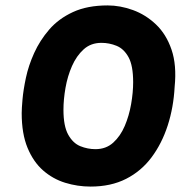

<svg xmlns="http://www.w3.org/2000/svg" viewBox="-20 -689 697 708"><path d="M314 -1Q266 -1 220.5 -15Q175 -29 139 -60.5Q103 -92 81.5 -144Q60 -196 60 -272Q60 -288 63 -322.5Q66 -357 75.5 -402Q85 -447 106 -493.5Q127 -540 161.5 -580Q196 -620 249 -644.5Q302 -669 377 -669Q423 -669 470 -652Q517 -635 555 -599Q593 -563 612.5 -506Q632 -449 624 -369Q620 -293 598.5 -226.5Q577 -160 539 -109Q501 -58 445 -29.5Q389 -1 314 -1ZM332 -139Q371 -139 397.5 -163Q424 -187 440 -224.5Q456 -262 463.5 -305Q471 -348 471 -386Q471 -447 454 -478Q437 -509 410 -520Q383 -531 354 -531Q315 -531 288.5 -507Q262 -483 245.5 -445.5Q229 -408 221.5 -365Q214 -322 214 -284Q214 -224 231.5 -192.5Q249 -161 276 -150Q303 -139 332 -139Z"/></svg>

Font: Josefin Sans Thin
Style: Bold Italic
Weight: 700
Italic angle: -7°
Version: Version 2.000